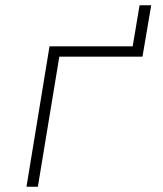

<svg xmlns="http://www.w3.org/2000/svg" viewBox="-20 -705 616 725"><path d="M80 0H123L204 -491H518L551 -685H507L481 -530H167Z"/></svg>

Font: Iosevka Sparkle XLtObl
Style: Regular
Weight: 200
Italic angle: -9°
Designer: Belleve Invis
Foundry: Belleve Invis
Version: Version 4.5.0; ttfautohint (v1.8.3)